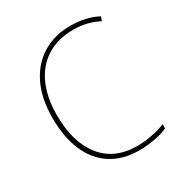

<svg xmlns="http://www.w3.org/2000/svg" viewBox="-171 -853 942 992"><g transform="rotate(-30 300.0 -357.0)"><path d="M377 11Q279 11 210 -33.5Q141 -78 105.5 -161Q70 -244 70 -358Q70 -472 109 -554Q148 -636 219.5 -680.5Q291 -725 387 -725Q481 -725 550 -688L541 -664Q505 -683 467.5 -691.5Q430 -700 390 -700Q298 -700 232 -658.5Q166 -617 131.5 -540.5Q97 -464 97 -358Q97 -198 170 -106Q243 -14 379 -14Q420 -14 465 -22.5Q510 -31 547 -46V-21Q515 -6 468 2.5Q421 11 377 11Z"/></g></svg>

Font: Noto Sans Mono Thin
Style: Regular
Weight: 100
Designer: Monotype Design Team
Foundry: Monotype Imaging Inc.
Version: Version 2.014